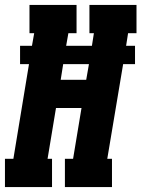

<svg xmlns="http://www.w3.org/2000/svg" viewBox="-31 -755 571 775"><path d="M-11 0V-114H23L86 -496H50V-570H98L107 -621H88V-735H278V-621H245L236 -570H340L348 -621H330V-735H520V-621H486L478 -570H514V-496H466L402 -114H421V0H231V-114H264L298 -319H195L161 -114H179V0ZM317 -433 328 -496H224L214 -433Z"/></svg>

Font: Iosevka Curly Slab HvObl
Style: Regular
Weight: 900
Italic angle: -9°
Monospace: yes
Designer: Belleve Invis
Foundry: Belleve Invis
Version: Version 11.1.0; ttfautohint (v1.8.3)